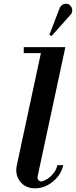

<svg xmlns="http://www.w3.org/2000/svg" viewBox="-20 -1002 409 1034"><path d="M70.8 -112.8 200.2 -715.8H107.9V-748H332L182.1 -49.8Q180.7 -37.6 189 -30Q197.3 -22.5 209 -25.9Q238.3 -36.1 260.5 -59.8Q282.7 -83.5 289.1 -112.8H320.8Q309.6 -61 265.1 -24.4Q220.7 12.2 168.9 12.2Q117.2 12.2 88.4 -24.4Q59.6 -61 70.8 -112.8ZM246.1 -814.9 301.8 -960Q311 -978 328.6 -981.2Q346.2 -984.4 356 -974.1Q367.2 -964.8 368.9 -950.4Q370.6 -936 361.8 -924.8L257.8 -808.1Z"/></svg>

Font: Fin Serif Display
Style: Italic
Weight: 400
Italic angle: -12°
Designer: J. Blake Harris
Version: Version 1.006;FEAKit 1.0